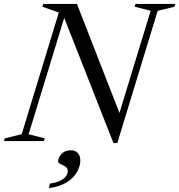

<svg xmlns="http://www.w3.org/2000/svg" viewBox="-47 -715 908 973"><path d="M567 -120.5 549.5 -113.5 716.5 -660.5 635 -681 639.5 -695H841.5L837.5 -681L752 -660L547.5 10H528L271 -643.5L286 -649L98 -34.5L179.5 -14L175.5 0H-27L-22.5 -14L63 -35L251 -651.5L168 -681L172 -695H343ZM247.5 103.5Q247.5 84.5 264.5 65.5Q281.5 46.5 312 46.5Q333.5 46.5 346.8 60Q360 73.5 360 99Q360 125.5 344 155.2Q328 185 292.8 208Q257.5 231 201 238L205.5 215.5Q239.5 210.5 259.2 200.5Q279 190.5 287.8 177.8Q296.5 165 296.5 152.5Q296.5 137 284.2 129.2Q272 121.5 259.8 116.2Q247.5 111 247.5 103.5Z"/></svg>

Font: Newsreader 48pt
Style: Italic
Weight: 400
Italic angle: -17°
Version: Version 1.003